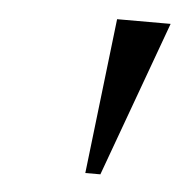

<svg xmlns="http://www.w3.org/2000/svg" viewBox="-34 -857 372 368"><g transform="rotate(5 152.0 -673.5)"><path d="M280.5 -823 171.5 -524H142.5L177.5 -823Z"/></g></svg>

Font: Merriweather 120pt Medium
Style: Italic
Weight: 500
Italic angle: -7.8°
Version: Version 2.101